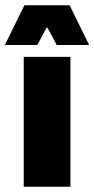

<svg xmlns="http://www.w3.org/2000/svg" viewBox="-44 -708 358 728"><path d="M46 0V-492.5H223V0ZM48.5 -688H220L293 -539.5V-537.5H171L136 -603H132.5L97.5 -537.5H-24.5V-539.5Z"/></svg>

Font: Anek Gurmukhi Medium ExtraBold
Style: Regular
Weight: 800
Version: Version 1.003